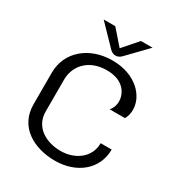

<svg xmlns="http://www.w3.org/2000/svg" viewBox="-200 -984 1058 1134"><g transform="rotate(30 329.0 -416.5)"><path d="M341.7 -750 254.2 -850H175L300 -720.8C300 -720.8 316.7 -700 341.7 -700C366.7 -700 383.3 -720.8 383.3 -720.8L508.3 -850H429.2ZM341.7 -666.7C185.8 -666.7 66.7 -568.3 66.7 -425V-208.3C66.7 -56.7 196.7 16.7 341.7 16.7C486.7 16.7 600 -70.8 600 -208.3H525C525 -109.2 439.2 -50 341.7 -50C244.2 -50 150 -100.8 150 -208.3V-425C150 -520.8 220.8 -600 341.7 -600C465.8 -600 495.8 -519.2 495.8 -475C495.8 -453.3 488.3 -427.5 470.8 -408.3H575C587.5 -429.2 591.7 -451.7 591.7 -475C591.7 -566.7 501.7 -666.7 341.7 -666.7Z"/></g></svg>

Font: BoonHome
Style: Book
Weight: 400
Designer: Sungsit Sawaiwan
Foundry: Sungsit Sawaiwan
Version: Version 0.2